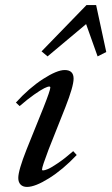

<svg xmlns="http://www.w3.org/2000/svg" viewBox="-20 -718 435 749"><path d="M165.5 -498 142.1 -517.6 317.4 -698.2H355L394.5 -515.1L360.8 -498L315.9 -624ZM85.4 11.2Q69.3 11.2 60.3 2Q51.3 -7.3 51.3 -23.9Q51.3 -53.2 84 -135.7L149.4 -297.9Q176.3 -365.7 176.3 -376.5Q176.3 -380.4 171.9 -380.4Q166 -380.4 152.6 -373.8Q139.2 -367.2 113 -348.9Q86.9 -330.6 56.6 -304.2L42 -317.9Q93.3 -374.5 147.7 -409.7Q202.1 -444.8 232.4 -444.8Q267.1 -444.8 267.1 -411.1Q267.1 -381.3 234.9 -299.3L169.4 -134.3Q144 -67.4 144 -57.1Q144 -53.2 147.9 -53.2Q154.3 -53.2 167.2 -58.6Q180.2 -64 207 -82.3Q233.9 -100.6 265.6 -128.4L279.3 -113.3Q225.1 -56.2 171.1 -22.5Q117.2 11.2 85.4 11.2Z"/></svg>

Font: Elstob Medium
Style: Italic
Weight: 500
Italic angle: -20°
Designer: Peter S. Baker
Version: Version 1.015